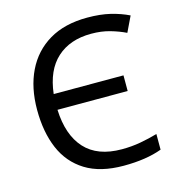

<svg xmlns="http://www.w3.org/2000/svg" viewBox="-109 -820 860 925"><g transform="rotate(-15 321.5 -357.5)"><path d="M407 -645Q301 -645 236 -586Q171 -527 158 -411H506V-333H156Q161 -206 223.5 -137.5Q286 -69 407 -69Q456 -69 500 -77Q544 -85 586 -97V-19Q508 10 395 10Q279 10 205 -36Q131 -82 96 -164.5Q61 -247 61 -358Q61 -468 101 -550.5Q141 -633 218.5 -679Q296 -725 409 -725Q474 -725 523.5 -713Q573 -701 614 -681L577 -604Q542 -621 500 -633Q458 -645 407 -645Z"/></g></svg>

Font: Noto IKEA Simplified Chinese
Style: Regular
Weight: 400
Designer: Monotype Design Team
Foundry: Monotype Imaging Inc.
Version: Version 1.100